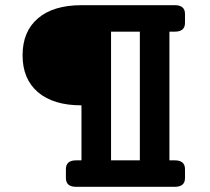

<svg xmlns="http://www.w3.org/2000/svg" viewBox="-20 -720 810 740"><path d="M654 -598H633V-102H654Q693 -102 693 -68V-34Q693 0 654 0H273Q234 0 234 -34V-68Q234 -102 273 -102H294V-314Q186 -314 126.5 -364.5Q67 -415 67 -507Q67 -599 126.5 -649.5Q186 -700 294 -700H654Q693 -700 693 -666V-632Q693 -598 654 -598ZM408 -102H519V-598H408Z"/></svg>

Font: Solway Medium
Style: Regular
Weight: 500
Designer: Mariya V. Pigoulevskaya
Foundry: The Northern Block Ltd.
Version: Version 1.000;hotconv 1.0.109;makeotfexe 2.5.65596